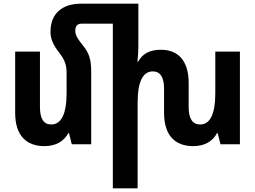

<svg xmlns="http://www.w3.org/2000/svg" viewBox="-20 -780 1380 1038"><path d="M473 -394C473 -458 461 -494 430 -532C402 -567 387 -588 387 -613C387 -637 397 -652 420 -652H590V238H724V-226C724 -337 752 -394 806 -394C846 -394 867 -363 867 -300V-170C867 -50 924 10 1025 10C1086 10 1130 -16 1153 -60H1157L1172 0H1277V-501H1144V-276C1144 -164 1116 -107 1062 -107C1021 -107 1000 -138 1000 -201V-331C1000 -452 943 -511 850 -511C787 -511 750 -488 727 -447H723C726 -474 728 -502 728 -529V-760H417C321 -760 253 -711 253 -608C253 -571 267 -537 301 -494C330 -457 340 -427 340 -388V-276C340 -164 311 -107 257 -107C216 -107 196 -138 196 -201V-501H62V-170C62 -50 120 10 220 10C281 10 326 -16 349 -60H353L368 0H473Z"/></svg>

Font: Noto Sans Armenian Condensed
Style: Bold
Weight: 700
Width: 3
Designer: Monotype Design Team
Foundry: Monotype Imaging Inc.
Version: Version 2.008